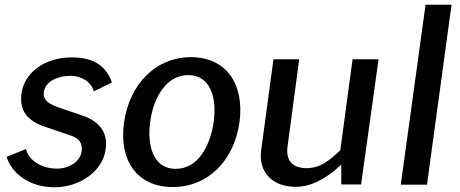

<svg xmlns="http://www.w3.org/2000/svg" viewBox="-20 -782 1946 813"><path d="M210 11C320 11 415 -59 427 -148C437 -210 412 -266 325 -294L237 -324C189 -340 160 -356 166 -395C174 -438 225 -461 279 -461C325 -461 367 -435 377 -395L454 -433C431 -496 385 -539 284 -539C168 -539 82 -473 71 -386C59 -300 112 -262 186 -240L277 -209C314 -197 332 -177 325 -138C318 -97 272 -68 221 -68C154 -68 101 -104 90 -151L8 -118C29 -48 105 11 210 11Z M711 10C862 10 971 -103 994 -263C1016 -425 939 -540 788 -540C641 -540 528 -427 505 -262C483 -102 561 10 711 10ZM724 -67C630 -67 602 -163 616 -267C630 -369 684 -464 777 -464C870 -464 899 -370 885 -267C870 -162 818 -67 724 -67Z M1229 9C1230 9 1231 9 1232 9C1295 9 1358 -22 1425 -85V-1H1509L1583 -531H1473L1421 -146C1371 -98 1333 -70 1278 -70C1214 -70 1189 -107 1198 -165L1247 -531H1138L1086 -147C1073 -51 1135 8 1229 9Z M1788 0 1892 -762H1782L1677 0Z"/></svg>

Font: Cheyenne Sans Medium
Style: Italic
Weight: 500
Italic angle: -8.13011°
Designer: The Public Sans project authors (U.S. Web Design System), Libre Franklin designed by Pablo Impallari and Rodrigo Fuenzal
Foundry: The Cheyenne Sans Project Authors
Version: Version 2.007